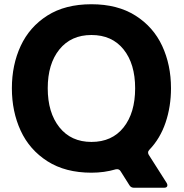

<svg xmlns="http://www.w3.org/2000/svg" viewBox="-20 -798 865 905"><path d="M612 87Q597 87 590 75L549 10Q542 -3 526 0Q472 16 411 16Q288 16 203.5 -38Q119 -92 77.5 -182Q36 -272 36 -382Q36 -492 77.5 -581.5Q119 -671 203 -724.5Q287 -778 411 -778Q534 -778 618.5 -724.5Q703 -671 744.5 -581.5Q786 -492 786 -382Q786 -296 760.5 -220.5Q735 -145 684 -92Q678 -86 678 -79Q678 -72 682 -67L766 65Q769 71 769 75Q769 87 753 87ZM617 -382Q617 -497 562.5 -565Q508 -633 411 -633Q315 -633 260 -565Q205 -497 205 -382Q205 -267 260 -198Q315 -129 411 -129Q508 -129 562.5 -197.5Q617 -266 617 -382Z"/></svg>

Font: Open Sauce Two ExtraBold
Style: Regular
Weight: 800
Designer: Alfredo Marco Pradil
Foundry: Creative Sauce Fz LLC
Version: Version 1.477